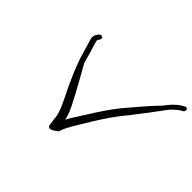

<svg xmlns="http://www.w3.org/2000/svg" viewBox="-144 -977 1242 1242"><g transform="rotate(45 477.5 -356.0)"><path d="M198 -634C190 -621 189 -609 191 -597C200 -563 213 -525 223 -489C237 -429 302 -279 338 -212C350 -187 360 -166 368 -147C379 -121 391 -89 390 -63L394 -41C396 -31 397 -16 399 -6C414 23 453 -13 469 -24C472 -38 478 -53 487 -70C511 -118 544 -166 574 -218C616 -286 662 -356 717 -420C766 -482 814 -547 853 -599C869 -622 884 -639 898 -651C911 -663 921 -671 929 -676L944 -684C965 -697 953 -727 932 -714L917 -706C883 -686 853 -654 825 -615C770 -561 718 -495 663 -432C608 -368 561 -295 518 -226C491 -182 466 -147 444 -106C437 -150 419 -183 397 -226C379 -263 292 -419 272 -454L258 -504C250 -541 234 -576 227 -612C227 -615 227 -618 229 -621L237 -632C239 -637 241 -641 240 -646C238 -659 216 -662 206 -646Z"/></g></svg>

Font: Stray Cat
Style: SuExtObl
Weight: 400
Version: Version 1.0